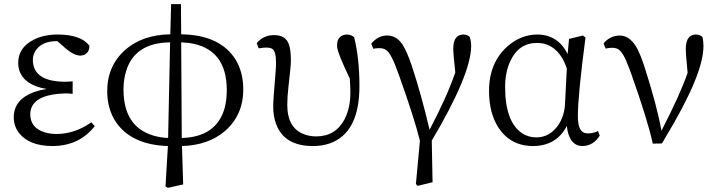

<svg xmlns="http://www.w3.org/2000/svg" viewBox="-20 -696 3481 933"><path d="M423.8 -101.6 440.4 -83Q365.2 12.7 236.3 13.7Q123 13.7 73.2 -48.8Q46.9 -82 46.9 -126Q46.9 -212.9 146.5 -249Q174.8 -258.8 207 -263.7Q97.7 -281.2 73.2 -355.5Q68.4 -372.1 68.4 -389.6Q68.4 -463.9 141.6 -502Q191.4 -528.3 262.7 -528.3Q373 -527.3 414.1 -474.6Q416 -443.4 389.6 -429.7Q379.9 -425.8 370.1 -425.8Q338.9 -426.8 299.8 -460L258.8 -496.1H256.8Q180.7 -496.1 151.4 -447.3Q139.6 -427.7 139.6 -403.3Q141.6 -299.8 294.9 -298.8Q311.5 -298.8 333 -300.8V-240.2Q309.6 -242.2 304.7 -242.2Q128.9 -239.3 127 -141.6Q127 -74.2 198.2 -52.7Q224.6 -44.9 256.8 -44.9Q344.7 -45.9 423.8 -101.6Z M860.4 -490.2 863.3 -25.4Q1031.2 -30.3 1071.3 -169.9Q1082 -210 1082 -257.8Q1082 -461.9 897.5 -487.3Q878.9 -489.3 860.4 -490.2ZM796.9 -25.4 806.6 -490.2Q636.7 -488.3 593.8 -353.5Q580.1 -311.5 580.1 -261.7Q580.1 -80.1 725.6 -37.1Q758.8 -27.3 796.9 -25.4ZM859.4 -675.8 860.4 -529.3Q1051.8 -526.4 1126 -404.3Q1162.1 -343.8 1162.1 -261.7Q1162.1 -135.7 1072.3 -58.6Q992.2 9.8 864.3 13.7L870.1 200.2L795.9 216.8L784.2 210L795.9 13.7Q618.2 7.8 543 -103.5Q501 -167 501 -252.9Q501 -376 588.9 -454.1Q672.9 -527.3 807.6 -529.3L811.5 -675.8Z M1237.3 -460.9 1227.5 -486.3Q1259.8 -525.4 1312.5 -525.4Q1370.1 -525.4 1384.8 -477.5Q1393.6 -450.2 1393.6 -400.4Q1393.6 -376 1381.8 -275.4Q1376 -226.6 1376 -186.5Q1376 -71.3 1461.9 -42Q1487.3 -33.2 1516.6 -33.2Q1611.3 -33.2 1655.3 -118.2Q1682.6 -171.9 1682.6 -247.1Q1682.6 -275.4 1679.7 -314.5Q1621.1 -436.5 1618.2 -467.8Q1618.2 -472.7 1618.2 -477.5Q1618.2 -517.6 1652.3 -526.4Q1659.2 -528.3 1666 -528.3Q1688.5 -527.3 1701.2 -514.6Q1726.6 -411.1 1726.6 -277.3Q1726.6 -49.8 1582 1Q1544.9 13.7 1501 13.7Q1362.3 13.7 1322.3 -91.8Q1307.6 -129.9 1307.6 -178.7Q1307.6 -210.9 1318.4 -335.9Q1321.3 -368.2 1321.3 -390.6Q1321.3 -447.3 1302.7 -459Q1292 -464.8 1273.4 -464.8Q1257.8 -464.8 1237.3 -460.9Z M1793.9 -459 1784.2 -484.4Q1819.3 -524.4 1861.3 -523.4Q1906.2 -523.4 1934.6 -481.4Q1957 -447.3 1980.5 -377.9Q2028.3 -233.4 2067.4 -65.4Q2152.3 -226.6 2192.4 -343.8Q2182.6 -431.6 2182.6 -461.9Q2183.6 -527.3 2231.4 -528.3Q2252.9 -527.3 2262.7 -516.6Q2269.5 -495.1 2269.5 -471.7Q2268.6 -334 2078.1 -12.7L2082 189.5L2009.8 207L2001 198.2L2020.5 -11.7Q1995.1 -117.2 1918 -333Q1916 -338.9 1914.1 -342.8Q1881.8 -435.5 1857.4 -452.1Q1843.8 -461.9 1825.2 -461.9Q1804.7 -461.9 1793.9 -459Z M2725.6 -191.4 2734.4 -363.3Q2700.2 -465.8 2620.1 -484.4Q2604.5 -487.3 2588.9 -487.3Q2500 -487.3 2459 -397.5Q2434.6 -343.8 2434.6 -273.4Q2434.6 -104.5 2516.6 -48.8Q2547.9 -28.3 2585.9 -28.3Q2651.4 -28.3 2693.4 -88.9Q2722.7 -132.8 2725.6 -191.4ZM2885.7 -59.6 2894.5 -37.1Q2863.3 12.7 2810.5 13.7Q2754.9 13.7 2738.3 -58.6Q2736.3 -70.3 2734.4 -84Q2684.6 12.7 2571.3 13.7Q2460 13.7 2401.4 -77.1Q2356.4 -147.5 2356.4 -253.9Q2356.4 -393.6 2449.2 -473.6Q2513.7 -528.3 2591.8 -528.3Q2691.4 -527.3 2738.3 -433.6L2745.1 -506.8L2812.5 -523.4L2825.2 -513.7Q2788.1 -232.4 2788.1 -131.8Q2788.1 -59.6 2821.3 -49.8Q2829.1 -47.9 2838.9 -47.9Q2864.3 -47.9 2885.7 -59.6Z M2922.9 -460 2913.1 -485.4Q2944.3 -522.5 2991.2 -523.4Q3044.9 -523.4 3080.1 -453.1Q3094.7 -422.9 3109.4 -378.9Q3172.9 -181.6 3194.3 -60.5Q3284.2 -235.4 3320.3 -338.9Q3320.3 -340.8 3321.3 -342.8Q3312.5 -430.7 3312.5 -460.9Q3313.5 -527.3 3361.3 -528.3Q3381.8 -527.3 3393.6 -516.6Q3398.4 -496.1 3398.4 -471.7Q3398.4 -334 3214.8 -30.3Q3206.1 -13.7 3196.3 1L3152.3 2Q3126 -116.2 3047.9 -335.9Q3040 -356.4 3035.2 -370.1Q3007.8 -445.3 2980.5 -459Q2968.8 -463.9 2955.1 -463.9Q2941.4 -463.9 2922.9 -460Z"/></svg>

Font: GenYoMin JP Regular
Style: Regular
Weight: 400
Version: Version 1.001;PS 1;hotconv 16.6.51;makeotf.lib2.5.65220 DEVE